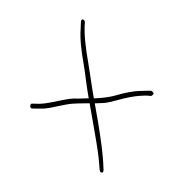

<svg xmlns="http://www.w3.org/2000/svg" viewBox="-62 -643 587 608"><g transform="rotate(-10 231.5 -338.5)"><path d="M248 -574C248 -584 239 -587 236 -578L231 -555C223 -524 221 -485 221 -445C221 -415 218 -376 218 -345V-334L184 -339C172 -342 160 -343 145 -343C118 -343 88 -340 61 -344L41 -348C37 -349 36 -349 35 -348C29 -344 30 -333 37 -333L58 -329C85 -323 111 -327 145 -327C172 -327 196 -321 218 -318V-250C218 -211 218 -173 216 -141C214 -109 209 -97 218 -95C222 -94 225 -98 226 -111V-112C232 -152 233 -200 234 -250V-315C243 -314 254 -312 263 -311C287 -309 318 -315 348 -315C372 -315 387 -313 403 -310L413 -307C416 -307 422 -310 423 -313C423 -316 420 -322 417 -323L407 -325C388 -328 371 -331 348 -331C334 -331 319 -330 302 -328C278 -326 256 -328 234 -331V-340C234 -375 236 -415 236 -445C236 -490 238 -538 248 -574Z"/></g></svg>

Font: Stray Cat
Style: ExLtCn
Weight: 200
Version: Version 1.0